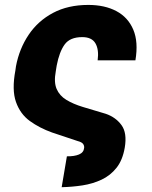

<svg xmlns="http://www.w3.org/2000/svg" viewBox="-20 -573 628 792"><path d="M234.4 199.2 255.9 71.8Q286.6 72.3 305.9 64.2Q325.2 56.2 327.1 37.1Q328.1 28.3 322.8 20.8Q317.4 13.2 300.3 8.8L194.8 -26.4Q143.1 -44.9 103.3 -73.7Q63.5 -102.5 45.9 -152.3Q28.3 -202.1 43.5 -282.7L45.9 -299.8Q59.6 -372.1 98.1 -429.4Q136.7 -486.8 198.7 -519.8Q260.7 -552.7 344.2 -552.7Q412.1 -552.7 460.2 -527.1Q508.3 -501.5 529.8 -450.7Q551.3 -399.9 538.6 -324.2H382.8Q388.7 -368.2 373.8 -394Q358.9 -419.9 319.3 -419.9Q268.6 -419.9 246.6 -389.4Q224.6 -358.9 213.9 -302.7L210 -278.3Q201.7 -233.9 213.6 -206.1Q225.6 -178.2 253.7 -161.1Q281.7 -144 321.8 -131.8L416.5 -103.5Q457.5 -89.4 481.2 -56.9Q504.9 -24.4 494.6 36.1Q485.8 87.4 460.7 119.1Q435.5 150.9 399.2 168Q362.8 185.1 320.3 191.7Q277.8 198.2 234.4 199.2Z"/></svg>

Font: Inter Extra Bold
Style: Italic
Weight: 800
Italic angle: -9.39999°
Designer: Rasmus Andersson
Foundry: rsms
Version: Version 4.000;git-3c8e0fc